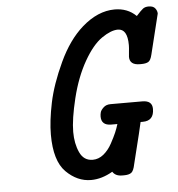

<svg xmlns="http://www.w3.org/2000/svg" viewBox="-48 -664 663 717"><g transform="rotate(-5 283.5 -305.5)"><path d="M129.9 -173.8Q129.9 -224.6 144 -292.7Q158.2 -360.8 195.6 -440.9Q232.9 -521 285.2 -566.9Q344.2 -618.7 407.2 -619.1Q456.1 -619.1 487.8 -587.9H488.8Q505.9 -606.9 513.9 -613Q522 -619.1 535.2 -619.1Q552.2 -619.1 559.6 -609.6Q566.9 -600.1 566.9 -589.8Q566.9 -588.9 529.8 -439Q524.9 -418 515.9 -412.6Q506.8 -407.2 488.8 -407.2H483.9Q445.8 -407.2 445.8 -438Q445.8 -442.9 447.5 -457.5Q449.2 -472.2 449.2 -481.9Q449.2 -543 413.1 -543Q387.2 -543 352.5 -519Q317.9 -495.1 285.2 -438Q252 -379.9 232.9 -302Q213.9 -224.1 213.9 -176.8Q213.9 -132.8 229 -99.9Q244.1 -66.9 277.8 -66.9Q299.8 -66.9 318.4 -82Q336.9 -97.2 349.9 -121.1Q362.8 -145 369.4 -160.4Q376 -175.8 380.9 -191.9H357.9Q320.8 -191.9 320.8 -225.1Q320.8 -232.9 323 -241Q325.2 -249 335.2 -258.5Q345.2 -268.1 361.8 -268.1H481Q518.1 -268.1 518.1 -236.8Q518.1 -191.9 476.1 -191.9H467.8Q465.8 -179.7 430.2 -37.1Q425.3 -12.2 416.3 -5.6Q407.2 1 389.2 1H381.8Q356.9 1 346.2 -16.1Q305.2 7.8 265.1 7.8Q213.4 7.8 171.6 -33.9Q129.9 -75.7 129.9 -173.8Z"/></g></svg>

Font: CMU Typewriter Text
Style: BoldItalic
Weight: 700
Italic angle: -14.04°
Version: Version 0.7.0